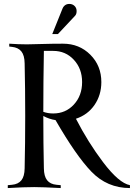

<svg xmlns="http://www.w3.org/2000/svg" viewBox="-20 -954 689 974"><path d="M19.5 0V-14.6L40.5 -16.6Q72.8 -19.5 88.6 -39.6Q104.5 -59.6 105 -100.1Q107.9 -227.1 107.9 -366.2Q107.9 -505.4 105 -632.3Q104.5 -672.9 88.6 -692.9Q72.8 -712.9 40.5 -716.3L26.9 -717.8V-732.4Q74.7 -729 116.7 -729Q130.9 -729 188.5 -730.7Q246.1 -732.4 299.3 -732.4Q382.3 -732.4 438.2 -676.5Q494.1 -620.6 494.1 -537.6Q494.1 -472.2 459.7 -421.9Q425.3 -371.6 365.2 -351.6Q426.8 -231.9 502.9 -131.3Q583 -25.4 639.2 -14.6V0Q523.4 0 442.9 -84Q365.2 -165 261.7 -344.7Q229.5 -349.6 199.7 -365.7Q199.7 -227.1 202.6 -100.1Q203.1 -59.6 219 -39.6Q234.9 -19.5 267.1 -16.6L288.1 -14.6V0Q194.8 -4.9 153.8 -4.9Q101.1 -4.9 19.5 0ZM199.7 -386.7Q223.1 -378.4 250 -378.4Q313 -378.4 354.7 -423.6Q396.5 -468.8 396.5 -537.6Q396.5 -605.5 354.7 -650.6Q313 -695.8 250 -695.8H202.6Q199.7 -537.1 199.7 -386.7ZM273.9 -781.2H245.1L297.4 -911.1Q300.3 -918.5 305.7 -923.8Q315.9 -934.1 331.5 -934.1Q347.7 -934.1 358.2 -923.8Q368.7 -913.6 368.7 -897.9Q368.7 -881.8 360.4 -873.5Z"/></svg>

Font: Flanker
Style: Regular
Weight: 400
Designer: Flanker
Foundry: Flanker
Version: Version 2.027